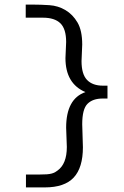

<svg xmlns="http://www.w3.org/2000/svg" viewBox="-20 -657 540 836"><path d="M338 -463 335 -391Q335 -334 359 -309Q383 -284 428 -284H448V-228H427Q384 -228 361 -205Q338 -182 338 -116L341 -16Q341 73 301 116Q261 159 175 159H93V103H148Q170 103 183.5 102Q197 101 205.5 98.5Q214 96 219.5 93Q225 90 230 86Q271 57 271 -17L268 -101Q268 -227 352 -256Q265 -293 265 -404L268 -474Q268 -531 243 -555.5Q218 -580 167 -580H92V-637H123Q157 -637 195 -634.5Q233 -632 265 -613Q297 -594 317.5 -559Q338 -524 338 -463Z"/></svg>

Font: Inconsolata
Style: Regular
Weight: 400
Designer: Raph Levien, Kirill Tkachev
Foundry: Cyreal
Version: Version 1.013